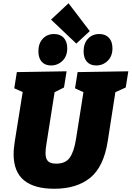

<svg xmlns="http://www.w3.org/2000/svg" viewBox="-20 -1150 812 1185"><path d="M459 -705 772 -710 756 -610 692 -581 645 -279Q620 -120 536.5 -52.5Q453 15 315 15Q191 15 127.5 -37.5Q64 -90 64 -200Q64 -217 66 -236Q68 -255 71 -276L120 -582L68 -605L84 -705L391 -710L375 -610L317 -581L267 -264Q261 -230 261 -205Q261 -171 276 -155.5Q291 -140 327 -140Q385 -140 411 -177.5Q437 -215 449 -291L495 -581L443 -605ZM451 -881 295 -1029 403 -1130 534 -958ZM295 -746Q258 -746 237.5 -769Q217 -792 217 -833Q217 -882 244 -911Q271 -940 314 -940Q352 -940 373.5 -916.5Q395 -893 395 -852Q395 -803 365.5 -774.5Q336 -746 295 -746ZM574 -746Q537 -746 516.5 -769Q496 -792 496 -833Q496 -882 523 -911Q550 -940 593 -940Q631 -940 652.5 -916.5Q674 -893 674 -852Q674 -803 644.5 -774.5Q615 -746 574 -746Z"/></svg>

Font: Bitter Black
Style: Italic
Weight: 900
Italic angle: -9°
Designer: Sol Matas, and Bitter project Authors
Foundry: Sol Matas
Version: Version 2.001